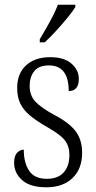

<svg xmlns="http://www.w3.org/2000/svg" viewBox="-20 -786 407 816"><path d="M177 10Q108 10 74 -20.5Q40 -51 40 -94Q40 -124 53 -137Q66 -150 81 -150Q81 -94 104 -60Q127 -26 179 -26Q226 -26 250.5 -53Q275 -80 275 -128Q275 -164 256 -189Q237 -214 182 -245Q135 -272 107 -295.5Q79 -319 66 -346.5Q53 -374 53 -412Q53 -474 91 -508.5Q129 -543 193 -543Q253 -543 284 -515.5Q315 -488 315 -451Q315 -399 272 -399Q272 -508 188 -508Q145 -508 125.5 -483.5Q106 -459 106 -421Q106 -380 130.5 -354Q155 -328 210 -298Q275 -264 302 -227.5Q329 -191 329 -137Q329 -68 288 -29Q247 10 177 10ZM149 -619Q171 -656 192 -694Q213 -732 226 -766H300V-756Q290 -739 267.5 -711.5Q245 -684 219 -655.5Q193 -627 170 -606H149Z"/></svg>

Font: Noto Serif Bengali Condensed Light
Style: Regular
Weight: 300
Width: 3
Designer: Juan Bruce, Universal Thirst, Indian Type Foundry and the Monotype Design Team.
Foundry: Monotype Imaging Inc.
Version: Version 2.003; ttfautohint (v1.8.4.7-5d5b)